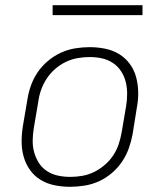

<svg xmlns="http://www.w3.org/2000/svg" viewBox="-20 -709 640 737"><path d="M249 8Q218 8 189 2Q160 -4 136 -18.5Q112 -33 95.5 -56Q79 -79 71 -107Q63 -135 63 -165Q63 -195 68 -226L85 -326Q89 -353 98.5 -380Q108 -407 124.5 -431.5Q141 -456 164.5 -475.5Q188 -495 214.5 -507Q241 -519 269 -523.5Q297 -528 324 -528Q355 -528 384 -522Q413 -516 437 -501.5Q461 -487 478 -464Q495 -441 502.5 -413Q510 -385 510.5 -355Q511 -325 505 -294L489 -194Q484 -167 474.5 -140Q465 -113 448.5 -88.5Q432 -64 409 -44.5Q386 -25 359.5 -13Q333 -1 304.5 3.5Q276 8 249 8ZM250 -30Q272 -30 295.5 -34Q319 -38 340.5 -48.5Q362 -59 381.5 -75.5Q401 -92 414.5 -112.5Q428 -133 435.5 -155.5Q443 -178 447 -201L464 -301Q468 -325 468 -349Q468 -373 462.5 -395Q457 -417 444.5 -436Q432 -455 413 -467.5Q394 -480 371.5 -485Q349 -490 324 -490Q302 -490 278.5 -486Q255 -482 233 -471.5Q211 -461 192 -444.5Q173 -428 159.5 -407.5Q146 -387 138 -364.5Q130 -342 127 -319L110 -219Q106 -195 105.5 -171Q105 -147 111 -125Q117 -103 129 -84Q141 -65 160 -52.5Q179 -40 202 -35Q225 -30 250 -30ZM182 -651V-689H527V-651Z"/></svg>

Font: Iosevka XLt Ex Obl
Style: Regular
Weight: 200
Width: 7
Italic angle: -9°
Monospace: yes
Designer: Belleve Invis
Foundry: Belleve Invis
Version: Version 32.5.0; ttfautohint (v1.8.4)